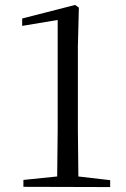

<svg xmlns="http://www.w3.org/2000/svg" viewBox="-20 -758 511 779"><path d="M75 0 427 1V-27L298 -42L296 -230V-569L300 -727L285 -738L70 -683V-653L214 -677V-230L212 -42L75 -28Z"/></svg>

Font: Noto Serif CJK KR
Style: Regular
Weight: 400
Designer: Ryoko NISHIZUKA 西塚涼子 (kana & ideographs); Frank Grießhammer (Latin, Greek & Cyrillic); Wenlong ZHANG 张文龙 (bopomofo); San
Foundry: Adobe
Version: Version 2.001;hotconv 1.1.0;makeotfexe 2.6.0